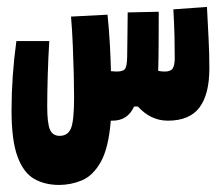

<svg xmlns="http://www.w3.org/2000/svg" viewBox="-20 -337 626 544"><path d="M147.5 187Q106.9 187 76.7 169.7Q46.4 152.3 29.5 106.4Q12.7 60.5 12.7 -23.9Q12.7 -120.6 26.4 -220.7H119.6Q116.7 -173.3 115.2 -121.6Q113.8 -69.8 113.8 -36.1Q113.8 12.7 121.6 30.3Q129.4 47.9 148.9 47.9Q172.4 47.9 181.2 26.4Q189.9 4.9 189.9 -61.5Q189.9 -87.4 189 -126.2Q188 -165 186.3 -208Q184.6 -251 181.2 -290L284.7 -295.4Q289.1 -252 291.3 -211.2Q293.5 -170.4 294.4 -135.3Q304.2 -134.3 310.5 -134.3Q329.1 -134.3 334.5 -142.1Q339.8 -149.9 340.3 -174.8Q340.8 -206.5 341.1 -238.3Q341.3 -270 341.8 -301.8L429.7 -303.7Q429.7 -297.4 429.7 -291Q429.7 -284.7 429.7 -278.3Q429.7 -242.2 429.4 -205.6Q429.2 -168.9 428.2 -136.2Q437.5 -134.3 446.8 -134.3Q463.9 -134.3 469.5 -143.3Q475.1 -152.3 475.1 -173.3Q475.1 -200.7 474.4 -234.1Q473.6 -267.6 471.2 -310.5L566.4 -317.4Q568.8 -268.1 571 -226.8Q573.2 -185.5 573.2 -143.6Q573.2 -69.8 545.2 -32.5Q517.1 4.9 455.6 4.9Q407.2 4.9 370.6 -35.2H359.9Q341.8 4.9 298.8 4.9Q296.4 4.9 293.9 4.9Q287.6 83 265.4 122.1Q243.2 161.1 211.9 174.1Q180.7 187 147.5 187Z"/></svg>

Font: Cascadia Code NF
Style: Bold
Weight: 700
Monospace: yes
Designer: Aaron Bell
Foundry: Saja Typeworks
Version: Version 2404.023; ttfautohint (v1.8.4)